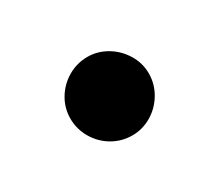

<svg xmlns="http://www.w3.org/2000/svg" viewBox="-47 -229 366 321"><g transform="rotate(-30 136.0 -68.5)"><path d="M60.5 -68.4Q60.5 -88.4 70.8 -105.7Q81.1 -123 98.6 -133.3Q116.2 -143.6 136.7 -143.6Q156.2 -143.6 173.6 -133.3Q190.9 -123 201.4 -105.7Q211.9 -88.4 211.9 -68.4Q211.9 -47.9 201.4 -30.3Q190.9 -12.7 173.6 -2.4Q156.2 7.8 136.7 7.8Q116.2 7.8 98.6 -2.4Q81.1 -12.7 70.8 -30.3Q60.5 -47.9 60.5 -68.4Z"/></g></svg>

Font: Pretendard Std SemiBold
Style: Regular
Weight: 600
Designer: Base glyphs from Inter by Rasmus Andersson; Hangeul glyphs from Noto Sans CJK(Source Han Sans) by Jang Soo-young and Kan
Foundry: Kil Hyung-jin
Version: Version 1.309